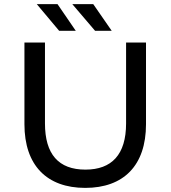

<svg xmlns="http://www.w3.org/2000/svg" viewBox="-20 -907 831 935"><path d="M99 -302C99 -102 208 8 395 8C582 8 691 -101 691 -302V-700H594V-306C594 -154 524 -81 396 -81C265 -81 199 -156 199 -306V-700H99ZM332 -887 443 -757H524L434 -887ZM159 -887 268 -757H349L260 -887Z"/></svg>

Font: Malon Grotesk Med
Style: Regular
Weight: 500
Designer: Julieta Ulanovsky
Foundry: Julieta Ulanovsky
Version: Version 7.200